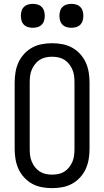

<svg xmlns="http://www.w3.org/2000/svg" viewBox="-20 -967 540 995"><path d="M250 8Q223 8 196.5 3Q170 -2 147 -14.5Q124 -27 105.5 -47Q87 -67 76 -91Q65 -115 60.5 -141.5Q56 -168 56 -195V-540Q56 -567 60.5 -593.5Q65 -620 76 -644Q87 -668 105.5 -688Q124 -708 147 -720.5Q170 -733 196.5 -738Q223 -743 250 -743Q277 -743 303.5 -738Q330 -733 353 -720.5Q376 -708 394.5 -688Q413 -668 424 -644Q435 -620 439.5 -593.5Q444 -567 444 -540V-195Q444 -168 439.5 -141.5Q435 -115 424 -91Q413 -67 394.5 -47Q376 -27 353 -14.5Q330 -2 303.5 3Q277 8 250 8ZM250 -62Q267 -62 283.5 -65.5Q300 -69 314 -78Q328 -87 338.5 -100.5Q349 -114 355.5 -129.5Q362 -145 364 -161.5Q366 -178 366 -195V-540Q366 -557 364 -573.5Q362 -590 355.5 -605.5Q349 -621 338.5 -634.5Q328 -648 314 -657Q300 -666 283.5 -669.5Q267 -673 250 -673Q233 -673 216.5 -669.5Q200 -666 186 -657Q172 -648 161.5 -634.5Q151 -621 144.5 -605.5Q138 -590 136 -573.5Q134 -557 134 -540V-195Q134 -178 136 -161.5Q138 -145 144.5 -129.5Q151 -114 161.5 -100.5Q172 -87 186 -78Q200 -69 216.5 -65.5Q233 -62 250 -62ZM350 -823Q338 -823 325.5 -826.5Q313 -830 304 -839Q295 -848 291.5 -860.5Q288 -873 288 -885Q288 -897 291.5 -909.5Q295 -922 304 -931Q313 -940 325.5 -943.5Q338 -947 350 -947Q362 -947 374.5 -943.5Q387 -940 396 -931Q405 -922 408.5 -909.5Q412 -897 412 -885Q412 -873 408.5 -860.5Q405 -848 396 -839Q387 -830 374.5 -826.5Q362 -823 350 -823ZM150 -823Q138 -823 125.5 -826.5Q113 -830 104 -839Q95 -848 91.5 -860.5Q88 -873 88 -885Q88 -897 91.5 -909.5Q95 -922 104 -931Q113 -940 125.5 -943.5Q138 -947 150 -947Q162 -947 174.5 -943.5Q187 -940 196 -931Q205 -922 208.5 -909.5Q212 -897 212 -885Q212 -873 208.5 -860.5Q205 -848 196 -839Q187 -830 174.5 -826.5Q162 -823 150 -823Z"/></svg>

Font: HulyMono
Style: Regular
Weight: 400
Monospace: yes
Designer: Belleve Invis
Foundry: Belleve Invis
Version: Version 33.2.5; ttfautohint (v1.8.4)